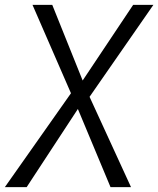

<svg xmlns="http://www.w3.org/2000/svg" viewBox="-37 -767 649 787"><path d="M-17.1 0 253.9 -384.8 96.2 -747.1H177.2L301.8 -437L508.8 -747.1H591.8L330.1 -370.1L500 0H416L282.2 -320.3L72.3 0Z"/></svg>

Font: HaufeMerriweatherSansLt
Style: Italic
Weight: 300
Designer: Eben Sorkin ( eben@eyebytes.com )
Foundry: Eben Sorkin
Version: Version 1.56